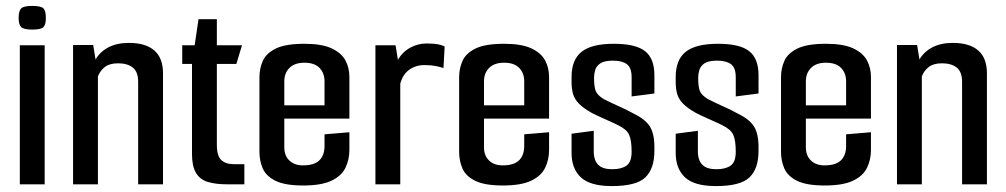

<svg xmlns="http://www.w3.org/2000/svg" viewBox="-20 -623 3399 649"><path d="M47 0V-470H131V0ZM89 -523Q60 -523 51.5 -531.5Q43 -540 43 -562Q43 -586 51.5 -594.5Q60 -603 89 -603Q119 -603 127 -594.5Q135 -586 135 -562Q135 -540 127 -531.5Q119 -523 89 -523Z M227 -471H295L303 -422Q318 -448 346.5 -463Q375 -478 416 -478Q472 -478 501.5 -452.5Q531 -427 531 -375V0H447V-347Q447 -380 429 -394.5Q411 -409 379 -409Q351 -409 335 -397Q319 -385 311 -365V0H227Z M747 0Q709 0 682.5 -8Q656 -16 642.5 -38.5Q629 -61 629 -102V-407H596V-470H638L651 -558H713V-470H798L779 -407H713V-134Q713 -96 728 -82Q743 -68 771 -68H806V0Z M1005 4Q943 4 911 -12Q879 -28 868 -54Q857 -80 857 -109V-362Q857 -392 868.5 -417.5Q880 -443 912.5 -459Q945 -475 1009 -475Q1068 -475 1101 -459.5Q1134 -444 1147.5 -419Q1161 -394 1161 -363V-261L1077 -256V-348Q1077 -376 1060 -393.5Q1043 -411 1009 -411Q976 -411 958.5 -393.5Q941 -376 941 -348V-125Q941 -97 958 -80.5Q975 -64 1004 -64Q1042 -64 1059.5 -81Q1077 -98 1077 -130V-169L1161 -176V-116Q1161 -83 1147.5 -55.5Q1134 -28 1100 -12Q1066 4 1005 4ZM868 -222V-267H1161V-222Z M1249 0V-470H1317L1325 -421Q1341 -448 1367 -462Q1393 -476 1421 -476Q1446 -476 1459.5 -473.5Q1473 -471 1483 -466L1479 -393Q1467 -397 1451.5 -400Q1436 -403 1414 -403Q1385 -403 1363 -387Q1341 -371 1333 -340V0Z M1680 4Q1618 4 1586 -12Q1554 -28 1543 -54Q1532 -80 1532 -109V-362Q1532 -392 1543.5 -417.5Q1555 -443 1587.5 -459Q1620 -475 1684 -475Q1743 -475 1776 -459.5Q1809 -444 1822.5 -419Q1836 -394 1836 -363V-261L1752 -256V-348Q1752 -376 1735 -393.5Q1718 -411 1684 -411Q1651 -411 1633.5 -393.5Q1616 -376 1616 -348V-125Q1616 -97 1633 -80.5Q1650 -64 1679 -64Q1717 -64 1734.5 -81Q1752 -98 1752 -130V-169L1836 -176V-116Q1836 -83 1822.5 -55.5Q1809 -28 1775 -12Q1741 4 1680 4ZM1543 -222V-267H1836V-222Z M2048 6Q1975 6 1943.5 -23.5Q1912 -53 1912 -106V-171L1987 -181V-110Q1987 -95 1992 -81.5Q1997 -68 2010.5 -59.5Q2024 -51 2050 -51Q2080 -51 2097.5 -63Q2115 -75 2115 -110Q2115 -149 2106.5 -167.5Q2098 -186 2069 -200Q2061 -204 2049 -209.5Q2037 -215 2023.5 -221Q2010 -227 1998 -232.5Q1986 -238 1979 -242Q1951 -258 1936.5 -273Q1922 -288 1917 -305.5Q1912 -323 1912 -346V-363Q1912 -421 1946 -448Q1980 -475 2055 -475Q2129 -475 2160.5 -450Q2192 -425 2192 -369V-307L2115 -297V-362Q2115 -394 2099 -406Q2083 -418 2052 -418Q2023 -418 2009.5 -409Q1996 -400 1992 -386.5Q1988 -373 1988 -360Q1988 -327 1994.5 -313.5Q2001 -300 2021 -288Q2031 -283 2046.5 -275.5Q2062 -268 2081 -259.5Q2100 -251 2120 -240Q2160 -221 2176 -196.5Q2192 -172 2192 -126V-113Q2192 -53 2161.5 -23.5Q2131 6 2048 6Z M2400 6Q2327 6 2295.5 -23.5Q2264 -53 2264 -106V-171L2339 -181V-110Q2339 -95 2344 -81.5Q2349 -68 2362.5 -59.5Q2376 -51 2402 -51Q2432 -51 2449.5 -63Q2467 -75 2467 -110Q2467 -149 2458.5 -167.5Q2450 -186 2421 -200Q2413 -204 2401 -209.5Q2389 -215 2375.5 -221Q2362 -227 2350 -232.5Q2338 -238 2331 -242Q2303 -258 2288.5 -273Q2274 -288 2269 -305.5Q2264 -323 2264 -346V-363Q2264 -421 2298 -448Q2332 -475 2407 -475Q2481 -475 2512.5 -450Q2544 -425 2544 -369V-307L2467 -297V-362Q2467 -394 2451 -406Q2435 -418 2404 -418Q2375 -418 2361.5 -409Q2348 -400 2344 -386.5Q2340 -373 2340 -360Q2340 -327 2346.5 -313.5Q2353 -300 2373 -288Q2383 -283 2398.5 -275.5Q2414 -268 2433 -259.5Q2452 -251 2472 -240Q2512 -221 2528 -196.5Q2544 -172 2544 -126V-113Q2544 -53 2513.5 -23.5Q2483 6 2400 6Z M2768 4Q2706 4 2674 -12Q2642 -28 2631 -54Q2620 -80 2620 -109V-362Q2620 -392 2631.5 -417.5Q2643 -443 2675.5 -459Q2708 -475 2772 -475Q2831 -475 2864 -459.5Q2897 -444 2910.5 -419Q2924 -394 2924 -363V-261L2840 -256V-348Q2840 -376 2823 -393.5Q2806 -411 2772 -411Q2739 -411 2721.5 -393.5Q2704 -376 2704 -348V-125Q2704 -97 2721 -80.5Q2738 -64 2767 -64Q2805 -64 2822.5 -81Q2840 -98 2840 -130V-169L2924 -176V-116Q2924 -83 2910.5 -55.5Q2897 -28 2863 -12Q2829 4 2768 4ZM2631 -222V-267H2924V-222Z M3012 -471H3080L3088 -422Q3103 -448 3131.5 -463Q3160 -478 3201 -478Q3257 -478 3286.5 -452.5Q3316 -427 3316 -375V0H3232V-347Q3232 -380 3214 -394.5Q3196 -409 3164 -409Q3136 -409 3120 -397Q3104 -385 3096 -365V0H3012Z"/></svg>

Font: Smooch Sans Thin SemiBold
Style: Regular
Weight: 600
Version: Version 1.010